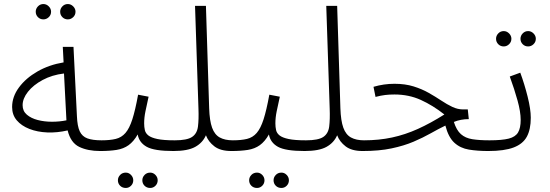

<svg xmlns="http://www.w3.org/2000/svg" viewBox="-20 -743 2722 951"><path d="M476 5Q415 5 372.5 -15.5Q330 -36 315 -97Q263 -85 214 -87Q165 -89 125.5 -104.5Q86 -120 63 -147Q40 -174 40 -213Q40 -264 74 -310Q108 -356 165.5 -389Q223 -422 295 -434L291 -511H344L361 -168Q363 -118 375 -92.5Q387 -67 413 -57.5Q439 -48 483 -48Q496 -48 502 -40.5Q508 -33 508 -23Q508 -13 499 -4Q490 5 476 5ZM92 -222Q92 -193 113 -175Q134 -157 167 -148.5Q200 -140 237.5 -140Q275 -140 309 -147V-148L297 -379Q238 -372 191.5 -347Q145 -322 118.5 -288.5Q92 -255 92 -222ZM316 -647Q300 -647 289 -658Q278 -669 278 -685Q278 -700 289 -711.5Q300 -723 316 -723Q331 -723 342.5 -711.5Q354 -700 354 -685Q354 -669 342.5 -658Q331 -647 316 -647ZM195 -647Q179 -647 168 -658Q157 -669 157 -685Q157 -700 168 -711.5Q179 -723 195 -723Q210 -723 221.5 -711.5Q233 -700 233 -685Q233 -669 221.5 -658Q210 -647 195 -647Z M476 5 483 -48Q525 -48 553.5 -55Q582 -62 601.5 -84.5Q621 -107 635.5 -152Q650 -197 664 -274L716 -264Q707 -223 700.5 -192Q694 -161 694 -132Q694 -114 697.5 -98.5Q701 -83 715 -72Q729 -61 759.5 -54.5Q790 -48 845 -48Q859 -48 865 -40.5Q871 -33 871 -23Q871 -13 861.5 -4Q852 5 839 5Q744 5 706.5 -16Q669 -37 662 -77Q642 -42 617 -24Q592 -6 557.5 -0.5Q523 5 476 5ZM724 188Q707 188 696 177Q685 166 685 150Q685 135 696 123.5Q707 112 724 112Q739 112 750 123.5Q761 135 761 150Q761 166 750 177Q739 188 724 188ZM603 188Q586 188 575 177Q564 166 564 150Q564 135 575 123.5Q586 112 603 112Q618 112 629 123.5Q640 135 640 150Q640 166 629 177Q618 188 603 188Z M839 5 846 -48Q906 -48 931 -64.5Q956 -81 960.5 -116Q965 -151 963 -205L946 -714H1000L1016 -207Q1018 -145 1030.5 -110.5Q1043 -76 1068.5 -62Q1094 -48 1133 -48Q1146 -48 1152 -40.5Q1158 -33 1158 -23Q1158 -13 1149 -4Q1140 5 1126 5Q1072 5 1042 -18Q1012 -41 1000 -73Q984 -36 947 -15.5Q910 5 839 5Z M1126 5 1133 -48Q1175 -48 1203.5 -55Q1232 -62 1251.5 -84.5Q1271 -107 1285.5 -152Q1300 -197 1314 -274L1366 -264Q1357 -223 1350.5 -192Q1344 -161 1344 -132Q1344 -114 1347.5 -98.5Q1351 -83 1365 -72Q1379 -61 1409.5 -54.5Q1440 -48 1495 -48Q1509 -48 1515 -40.5Q1521 -33 1521 -23Q1521 -13 1511.5 -4Q1502 5 1489 5Q1394 5 1356.5 -16Q1319 -37 1312 -77Q1292 -42 1267 -24Q1242 -6 1207.5 -0.5Q1173 5 1126 5ZM1374 188Q1357 188 1346 177Q1335 166 1335 150Q1335 135 1346 123.5Q1357 112 1374 112Q1389 112 1400 123.5Q1411 135 1411 150Q1411 166 1400 177Q1389 188 1374 188ZM1253 188Q1236 188 1225 177Q1214 166 1214 150Q1214 135 1225 123.5Q1236 112 1253 112Q1268 112 1279 123.5Q1290 135 1290 150Q1290 166 1279 177Q1268 188 1253 188Z M1489 5 1496 -48Q1556 -48 1581 -64.5Q1606 -81 1610.5 -116Q1615 -151 1613 -205L1596 -714H1650L1666 -207Q1668 -145 1680.5 -110.5Q1693 -76 1718.5 -62Q1744 -48 1783 -48Q1796 -48 1802 -40.5Q1808 -33 1808 -23Q1808 -13 1799 -4Q1790 5 1776 5Q1722 5 1692 -18Q1662 -41 1650 -73Q1634 -36 1597 -15.5Q1560 5 1489 5Z M1776 5 1783 -48Q1857 -48 1922 -62Q1987 -76 2050 -104.5Q2113 -133 2181 -176Q2124 -221 2064.5 -248Q2005 -275 1934 -275Q1909 -275 1888 -272.5Q1867 -270 1840 -263L1830 -313Q1881 -328 1934 -328Q1987 -328 2028.5 -315Q2070 -302 2103.5 -283Q2137 -264 2165.5 -245Q2194 -226 2220.5 -213.5Q2247 -201 2274 -201H2297L2302 -153Q2282 -153 2263.5 -149.5Q2245 -146 2228 -139Q2241 -98 2263 -78.5Q2285 -59 2319.5 -53.5Q2354 -48 2405 -48Q2418 -48 2424 -40.5Q2430 -33 2430 -23Q2430 -13 2421 -4Q2412 5 2398 5Q2345 5 2302.5 -2Q2260 -9 2230.5 -36Q2201 -63 2186 -121Q2151 -104 2113 -82.5Q2075 -61 2028 -41Q1981 -21 1919.5 -8Q1858 5 1776 5Z M2596 -513Q2580 -513 2569 -524Q2558 -535 2558 -551Q2558 -566 2569 -577.5Q2580 -589 2596 -589Q2611 -589 2622.5 -577.5Q2634 -566 2634 -551Q2634 -535 2622.5 -524Q2611 -513 2596 -513ZM2475 -513Q2459 -513 2448 -524Q2437 -535 2437 -551Q2437 -566 2448 -577.5Q2459 -589 2475 -589Q2490 -589 2501.5 -577.5Q2513 -566 2513 -551Q2513 -535 2501.5 -524Q2490 -513 2475 -513ZM2398 5 2405 -48Q2467 -48 2500 -56.5Q2533 -65 2546 -87Q2559 -109 2559 -149Q2559 -189 2543.5 -245Q2528 -301 2505 -364L2557 -383Q2578 -326 2593.5 -264Q2609 -202 2609 -160Q2609 -102 2589.5 -66Q2570 -30 2524 -12.5Q2478 5 2398 5Z"/></svg>

Font: Noto Sans Arabic UI Lt
Style: Regular
Weight: 300
Designer: Monotype Design Team, Nadine Chahine and Nizar Qandah
Foundry: Monotype Imaging Inc.
Version: Version 2.010; ttfautohint (v1.8.4.7-5d5b)